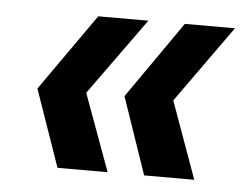

<svg xmlns="http://www.w3.org/2000/svg" viewBox="-36 -513 568 435"><g transform="rotate(5 248.0 -295.0)"><path d="M306 -120 246 -295 368 -470H482L357 -295L420 -120ZM109 -120 48 -295 171 -470H285L159 -295L223 -120Z"/></g></svg>

Font: DM Sans 9pt SemiBold
Style: Italic
Weight: 600
Italic angle: -10°
Version: Version 4.004;gftools[0.9.30]